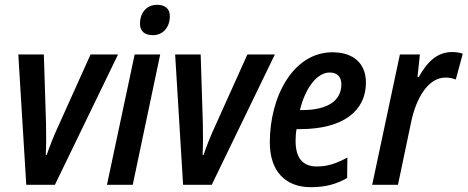

<svg xmlns="http://www.w3.org/2000/svg" viewBox="-20 -767 1941 797"><path d="M89 0H208L470 -541H356L220 -239C205 -207 186 -160 174 -124H170C172 -154 172 -220 171 -256L162 -541H56Z M615 -621C657 -621 685 -654 685 -700C685 -732 664 -747 632 -747C586 -747 561 -711 561 -669C561 -636 582 -621 615 -621ZM424 0H531L645 -541H539Z M740 0H859L1121 -541H1007L871 -239C856 -207 837 -160 825 -124H821C823 -154 823 -220 822 -256L813 -541H707Z M1270 10C1330 10 1375 -2 1421 -28L1422 -113C1373 -87 1339 -76 1295 -76C1236 -76 1207 -112 1207 -182C1207 -198 1208 -215 1211 -231H1225C1405 -231 1499 -307 1499 -424C1499 -503 1448 -550 1360 -550C1197 -550 1100 -366 1100 -176C1100 -57 1164 10 1270 10ZM1225 -310C1248 -405 1298 -466 1348 -466C1381 -466 1397 -447 1397 -417C1397 -350 1342 -310 1233 -310Z M1525 0H1632L1687 -262C1707 -357 1756 -445 1829 -445C1845 -445 1859 -442 1872 -437L1901 -544C1887 -549 1871 -551 1857 -551C1795 -551 1754 -511 1718 -447H1713L1723 -541H1640Z"/></svg>

Font: Noto Sans Display SemiCondensed Medium
Style: Italic
Weight: 500
Width: 4
Italic angle: -12°
Designer: Monotype Design Team
Foundry: Monotype Imaging Inc.
Version: Version 1.900